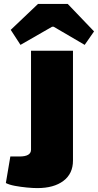

<svg xmlns="http://www.w3.org/2000/svg" viewBox="-20 -950 502 984"><path d="M354 -690V-127Q354 -60 305 -23Q256 14 171 14Q149 14 117.5 11Q86 8 56.5 2.5Q27 -3 10 -12L33 -148H80Q139 -148 139 -183V-690ZM327 -930 462 -789 414 -720 255 -813H247L85 -720L35 -797L175 -930Z"/></svg>

Font: Exo 2 Black
Style: Regular
Weight: 900
Designer: Natanael Gama
Foundry: Natanael Gama
Version: Version 2.010